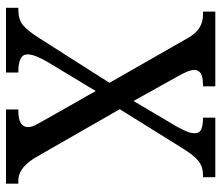

<svg xmlns="http://www.w3.org/2000/svg" viewBox="-70 -684 754 655"><g transform="rotate(90 307.5 -357.0)"><path d="M7 0V-42H13Q46 -42 65 -57Q84 -72 109 -111L263 -353L111 -619Q95 -648 75 -660Q55 -672 32 -672H20V-714H275V-672H272Q240 -672 229.5 -663.5Q219 -655 219 -643Q219 -633 224 -620Q229 -607 242 -584L325 -435L412 -582Q422 -600 428.5 -615Q435 -630 435 -643Q435 -661 420.5 -666.5Q406 -672 385 -672H382V-714H585V-672H577Q550 -672 530.5 -657Q511 -642 485 -600L353 -388L521 -95Q541 -65 559.5 -53.5Q578 -42 595 -42H607V0H354V-42H358Q414 -42 414 -75Q414 -86 408 -98.5Q402 -111 383 -144L291 -306L192 -142Q183 -127 174.5 -107.5Q166 -88 166 -73Q166 -42 225 -42H228V0Z"/></g></svg>

Font: Noto Serif Tamil SemiCondensed
Style: Italic
Weight: 400
Width: 4
Italic angle: -12°
Designer: Indian Type Foundry, Tom Grace, and the Monotype Design Team
Foundry: Monotype Imaging Inc.
Version: Version 2.003; ttfautohint (v1.8.4.7-5d5b)